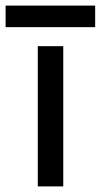

<svg xmlns="http://www.w3.org/2000/svg" viewBox="-52 -666 360 686"><path d="M174 0H83V-501H174ZM288 -569H-32V-646H288Z"/></svg>

Font: Rilu
Style: Bold
Weight: 500
Designer: Alí Sinisterra
Foundry: Alí Sinisterra
Version: ""